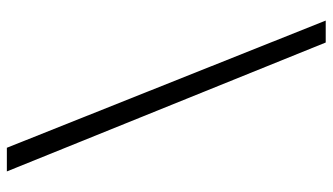

<svg xmlns="http://www.w3.org/2000/svg" viewBox="-225 -595 970 560"><g transform="rotate(90 260.0 -315.0)"><path d="M104 -780H40L411 150H480Z"/></g></svg>

Font: Besley
Style: Regular
Weight: 400
Designer: Owen Earl
Foundry: indestructible type*
Version: Version 4.000